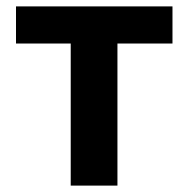

<svg xmlns="http://www.w3.org/2000/svg" viewBox="-20 -580 588 600"><path d="M201 0H347V-444H519V-560H30V-444H201Z"/></svg>

Font: Noto Sans HK
Style: Bold
Weight: 700
Designer: Ryoko NISHIZUKA 西塚涼子 (kana, bopomofo & ideographs); Paul D. Hunt (Latin, Greek & Cyrillic); Sandoll Communications 산돌커뮤니
Foundry: Adobe
Version: Version 2.002;hotconv 1.0.116;makeotfexe 2.5.65601